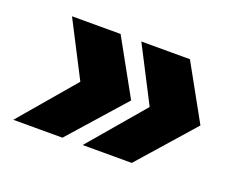

<svg xmlns="http://www.w3.org/2000/svg" viewBox="-74 -628 821 661"><g transform="rotate(20 336.0 -298.0)"><path d="M381 -298 202 -96H22L194 -298ZM268 -500 380 -298H194L90 -500ZM634 -298 456 -96H276L448 -298ZM522 -500 634 -298H448L344 -500Z"/></g></svg>

Font: Figtree Light ExtraBold
Style: Italic
Weight: 800
Italic angle: -9.5°
Version: Version 2.001;gftools[0.9.30]